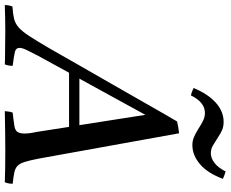

<svg xmlns="http://www.w3.org/2000/svg" viewBox="-182 -838 937 780"><g transform="rotate(90 286.0 -447.5)"><path d="M431 -131 411 -260H191L122 -134Q109 -109 99.5 -89.5Q90 -70 90 -59Q90 -44 106.5 -40Q123 -36 163 -31Q163 -14 157 1Q143 0 117 0Q91 0 65 -0.5Q39 -1 24 -1Q-4 -1 -29 -0.5Q-54 0 -84 1Q-84 -15 -78 -30Q-48 -32 -29 -36.5Q-10 -41 6 -54.5Q22 -68 42 -98.5Q62 -129 94 -184Q122 -233 159 -298Q196 -363 237 -434Q278 -505 317 -574Q356 -643 389 -699Q403 -702 414.5 -704Q426 -706 437 -707L540 -136Q547 -100 553.5 -79.5Q560 -59 570 -50Q580 -41 597 -37.5Q614 -34 642 -31Q642 -14 636 1Q612 0 578 -0.5Q544 -1 511 -1Q482 -1 435 -0.5Q388 0 347 1Q348 -7 349 -15.5Q350 -24 353 -31Q389 -35 407 -38Q425 -41 431.5 -50.5Q438 -60 438 -81Q438 -86 437 -96.5Q436 -107 431 -131ZM215 -302H404L362 -570ZM592 -896Q600 -894 607.5 -891Q615 -888 622 -885Q599 -823 562.5 -792Q526 -761 485 -761Q469 -761 455 -766.5Q441 -772 423 -783Q401 -797 386 -804.5Q371 -812 354 -812Q311 -812 283 -755Q269 -758 253 -766Q277 -824 312.5 -856Q348 -888 391 -888Q408 -888 422 -882.5Q436 -877 452 -866Q470 -855 485 -845.5Q500 -836 518 -836Q538 -836 557.5 -851Q577 -866 592 -896Z"/></g></svg>

Font: Tiro Devanagari Marathi
Style: Italic
Weight: 400
Italic angle: -11°
Designer: Devanagari: John Hudson & Fiona Ross, assisted by Paul Hanslow. Latin: John Hudson with Paul Hanslow, assisted by Kaja S
Foundry: Tiro Typeworks Ltd.
Version: Version 1.52